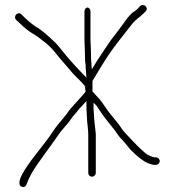

<svg xmlns="http://www.w3.org/2000/svg" viewBox="-20 -699 705 764"><path d="M331.2 -166V-11C331.2 -2.8 337.3 4 345.7 4C354 4 361.2 -2.8 361.2 -11V-166L355.2 -221C354.5 -227 354.2 -232.7 354.2 -238L352.2 -267V-290C355.5 -286.7 359.2 -283.3 362.8 -280C376.1 -260.9 387.5 -242.1 405.2 -220L433.6 -184.5C438.7 -178.2 442.9 -172.2 446.4 -166.5C454.2 -153.7 465.1 -145.1 474.8 -133L499.8 -102.8C528.1 -74.5 550.9 -56.9 568.1 -50C579.8 -45.3 588.6 -43 594.6 -43H600.6C608.5 -43 615.6 -50.1 615.6 -58C615.6 -65.9 608.5 -73 600.6 -73H594.6C591.9 -73 586.4 -74.7 578.1 -78C560.5 -85 555.2 -93 541.6 -104.5C528.6 -115.6 491 -156.5 480.1 -167.8C472.8 -175.3 467.6 -181.7 464.4 -187C454.7 -203.2 435.6 -224 422.8 -241C407.7 -257.2 391 -287.1 377.1 -303.3C368.2 -313.6 354.6 -326.8 348 -335V-377C351.2 -383 364.5 -404.9 387.8 -442.7C430.6 -512.2 461.5 -546.1 507.1 -605.5C526.3 -627.2 532 -626.4 549.6 -644L559.6 -654C573.3 -667.7 551.9 -688 537.6 -675L528.6 -665C523.3 -659.7 517.8 -655.3 512.1 -652C506.4 -648.7 497.9 -640.5 487.2 -627.5C470.5 -603.5 466.2 -599.8 451.6 -579C438.8 -560.7 425.6 -546.7 412.4 -526.5C388.5 -490 371.9 -468.3 345.6 -423C345.1 -425.7 344.8 -428.3 344.8 -431L342.4 -464L341.6 -501L340 -538V-654C340 -661.9 334.3 -669 328 -669C321.7 -669 316 -661.9 316 -654V-538L317.6 -501L318.4 -463C318.4 -456.3 319.2 -449 320.8 -441V-431L324 -391V-390C317.3 -396.3 308 -407 300.4 -414.5C284.6 -430.1 277.8 -439.1 259 -459.5C239.7 -480.6 220.3 -507.8 202.4 -527C166.5 -562.2 140.1 -582.9 128.7 -589C117.3 -595.1 100.4 -608.5 78 -629L65 -642C51.3 -655.7 31.1 -634.3 44 -620L57 -608C75.4 -589.6 93.9 -575 112.5 -564C134.1 -551.3 140.8 -543.9 166.6 -524.4C180.7 -512 193.7 -498 205.8 -482.4C224.1 -458.9 251.9 -429.1 268 -409L284.8 -391.5C292.3 -383.7 313.1 -364.9 318.4 -355C318.4 -348.7 319.2 -342 320.8 -335C313.3 -323.3 293.2 -303.5 284.4 -293C271 -277.2 257.6 -265 246.4 -247L234.4 -232C219.5 -213.4 204.3 -197.3 188 -172.1C161.9 -131.6 123 -88.8 90.1 -40.8C70.8 -12.6 60 8.1 57.8 21.3C55.6 34.5 59.2 42.3 68.5 44.6C77.8 46.9 84.3 41.7 87.9 28.9C89.8 22.1 95.9 9.2 106.1 -9.8C123.9 -42.8 188.2 -126.2 206.4 -153.9C216 -168.5 226.7 -182.2 238.4 -195C248.5 -206.1 256.1 -215.5 261.2 -223.3C271.6 -239.3 278.3 -243.5 289.2 -258.4C296.3 -268.2 317.2 -288.4 324 -297V-269L325.6 -238C325.6 -217 331.2 -183.3 331.2 -166Z"/></svg>

Font: MewTooHand
Style: Condensed
Weight: 400
Designer: Mew Too, Robert Jablonski
Version: Version 0.77